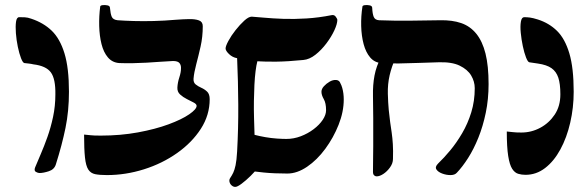

<svg xmlns="http://www.w3.org/2000/svg" viewBox="-20 -671 2290 749"><path d="M134 4Q128 4 120 -0.5Q112 -5 117 -18Q126 -40 139 -70Q152 -100 165 -136.5Q178 -173 187 -215Q196 -257 196 -303Q197 -363 178.5 -388.5Q160 -414 110 -420Q102 -422 93 -423Q84 -424 75 -425Q69 -426 62 -444Q55 -462 49.5 -488.5Q44 -515 42 -541.5Q40 -568 42.5 -586Q45 -604 55 -604Q66 -604 77 -603.5Q88 -603 102 -598Q150 -582 182 -551Q214 -520 231.5 -463Q249 -406 249 -313Q249 -238 235.5 -172Q222 -106 198 -30Q192 -10 170.5 -3Q149 4 134 4Z M397 12Q369 12 351.5 8.5Q334 5 324.5 -9.5Q315 -24 311.5 -56.5Q308 -89 308 -146Q322 -145 333 -143.5Q344 -142 373 -142Q450 -142 518 -154.5Q586 -167 637.5 -186Q689 -205 718 -225Q747 -245 747 -258Q747 -265 735.5 -271Q724 -277 709 -284.5Q694 -292 682.5 -302.5Q671 -313 672 -330Q673 -349 679.5 -369Q686 -389 686 -403Q687 -416 680.5 -424.5Q674 -433 655 -433Q631 -432 605 -430Q579 -428 552 -426.5Q525 -425 498 -424.5Q471 -424 445 -425Q418 -427 401 -447Q384 -467 376 -499Q368 -531 367 -569.5Q366 -608 371 -646Q372 -650 381 -651Q390 -652 399.5 -650Q409 -648 409 -640Q411 -617 416 -605.5Q421 -594 439 -592Q467 -590 502.5 -589Q538 -588 579.5 -589Q621 -590 667 -594Q693 -596 717 -596.5Q741 -597 756 -591.5Q771 -586 771 -569Q771 -527 762.5 -489.5Q754 -452 745.5 -420Q737 -388 735 -364Q734 -349 743.5 -341.5Q753 -334 765.5 -328.5Q778 -323 788 -313.5Q798 -304 798 -284Q798 -222 763.5 -168.5Q729 -115 671 -74Q613 -33 541.5 -10.5Q470 12 397 12Z M860 -482Q860 -491 871 -511.5Q882 -532 899 -553.5Q916 -575 933 -590.5Q950 -606 962 -606Q979 -605 1011 -602Q1043 -599 1085 -597.5Q1127 -596 1175.5 -599Q1224 -602 1274 -612Q1284 -614 1290 -605.5Q1296 -597 1296 -594Q1296 -578 1284.5 -553Q1273 -528 1253.5 -502Q1234 -476 1210.5 -457.5Q1187 -439 1163 -437Q1102 -431 1059 -430.5Q1016 -430 984 -432Q980 -417 977 -393.5Q974 -370 972.5 -340Q971 -310 970.5 -277Q970 -244 971 -210Q972 -176 973 -145Q992 -140 1015 -136Q1038 -132 1060 -130.5Q1082 -129 1097 -129Q1126 -129 1153.5 -139.5Q1181 -150 1203.5 -167Q1226 -184 1239 -203.5Q1252 -223 1252 -241Q1252 -269 1243 -284.5Q1234 -300 1234 -313Q1234 -324 1243.5 -334.5Q1253 -345 1266 -352.5Q1279 -360 1291.5 -359Q1304 -358 1308 -346Q1312 -339 1315 -328.5Q1318 -318 1319.5 -306.5Q1321 -295 1321 -283Q1321 -235 1301 -184.5Q1281 -134 1249 -90.5Q1217 -47 1178 -20.5Q1139 6 1101 6Q1075 6 1052 5Q1029 4 1009 2Q989 0 974 -2Q959 15 939.5 32Q920 49 908 55Q897 61 888 55.5Q879 50 876 41Q873 32 877 25Q885 13 890 2.5Q895 -8 899 -26.5Q903 -45 905 -80Q910 -170 909.5 -262Q909 -354 905 -444Q887 -447 873.5 -460Q860 -473 860 -482Z M1449 17Q1444 17 1439.5 13Q1435 9 1435 -1Q1435 -32 1435.5 -55.5Q1436 -79 1436 -101Q1436 -123 1436 -149Q1436 -175 1436 -210.5Q1436 -246 1435 -296Q1434 -340 1441 -376.5Q1448 -413 1466 -447H1524Q1508 -412 1500 -377.5Q1492 -343 1493 -305Q1494 -269 1496.5 -242.5Q1499 -216 1502 -195Q1505 -174 1508 -153.5Q1511 -133 1512.5 -108.5Q1514 -84 1513 -51Q1513 -34 1501.5 -18Q1490 -2 1475.5 7.5Q1461 17 1449 17ZM1394 -646Q1395 -650 1404 -651Q1413 -652 1422.5 -650Q1432 -648 1432 -640Q1433 -617 1438 -605Q1443 -593 1459 -592Q1488 -591 1517 -590.5Q1546 -590 1589 -590.5Q1632 -591 1697 -592Q1744 -593 1779 -581Q1814 -569 1838 -539.5Q1862 -510 1874 -462Q1886 -414 1886 -343Q1886 -284 1875 -231Q1864 -178 1846 -133.5Q1828 -89 1806 -54.5Q1784 -20 1762 3Q1754 12 1737.5 12Q1721 12 1705 6Q1689 0 1682.5 -10Q1676 -20 1689 -33Q1712 -55 1736.5 -84.5Q1761 -114 1783 -151.5Q1805 -189 1818.5 -233Q1832 -277 1832 -327Q1832 -353 1818 -376.5Q1804 -400 1773 -415Q1742 -430 1689 -428Q1649 -427 1611 -425.5Q1573 -424 1537 -423.5Q1501 -423 1467 -425Q1441 -427 1424 -447Q1407 -467 1398.5 -499Q1390 -531 1389 -569.5Q1388 -608 1394 -646Z M2079 -423 2045 -428Q2039 -429 2032 -447Q2025 -465 2019.5 -491Q2014 -517 2011.5 -543Q2009 -569 2012 -586.5Q2015 -604 2025 -604Q2036 -604 2047.5 -602.5Q2059 -601 2078 -595Q2122 -581 2153 -550.5Q2184 -520 2201 -463Q2218 -406 2218 -313Q2218 -251 2204.5 -192.5Q2191 -134 2166 -88Q2141 -42 2106.5 -15.5Q2072 11 2030 11Q2015 11 2001.5 7Q1988 3 1978 -12.5Q1968 -28 1962.5 -62.5Q1957 -97 1957 -158Q1969 -157 1981 -155.5Q1993 -154 2014 -154Q2053 -154 2087.5 -172.5Q2122 -191 2144 -224Q2166 -257 2166 -303Q2166 -344 2158 -368Q2150 -392 2131.5 -405Q2113 -418 2079 -423Z"/></svg>

Font: Noto Rashi Hebrew
Style: Bold
Weight: 700
Version: Version 1.006